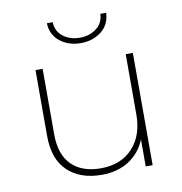

<svg xmlns="http://www.w3.org/2000/svg" viewBox="-81 -796 828 874"><g transform="rotate(-10 333.0 -358.5)"><path d="M320 3Q221 3 163 -52Q105 -107 105 -214V-519H138V-216Q138 -123 186 -75Q234 -27 321 -27Q414 -27 468 -85Q522 -143 522 -239V-519H555V0H523V-125Q499 -65 446.5 -31Q394 3 320 3ZM330 -604Q274 -604 234.5 -635Q195 -666 193 -720H220Q221 -678 253 -653.5Q285 -629 330 -629Q375 -629 407 -653.5Q439 -678 440 -720H467Q465 -666 425.5 -635Q386 -604 330 -604Z"/></g></svg>

Font: Montserrat ExtraLight
Style: Regular
Weight: 200
Designer: Julieta Ulanovsky
Foundry: Julieta Ulanovsky
Version: Version 9.000; ttfautohint (v1.8.4.7-5d5b)